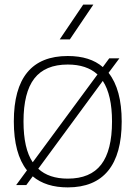

<svg xmlns="http://www.w3.org/2000/svg" viewBox="-20 -803 588 833"><path d="M508 -276Q508 -134 449 -62Q390 10 274 10Q179 10 122 -38L94 0H50L97 -64Q40 -136 40 -276Q40 -560 274 -560Q371 -560 426 -512L454 -550H498L451 -487Q508 -415 508 -276ZM122 -99 403 -480Q356 -523 274 -523Q176 -523 129 -462.5Q82 -402 82 -276Q82 -158 122 -99ZM466 -276Q466 -391 426 -452L146 -71Q192 -28 274 -28Q372 -28 419 -89Q466 -150 466 -276ZM341 -783H385L283 -632H239Z"/></svg>

Font: Krub ExtraLight
Style: Regular
Weight: 275
Designer: Ekaluck Peanpanawate
Foundry: Cadson Demak Co.,Ltd.
Version: Version 1.000; ttfautohint (v1.6)